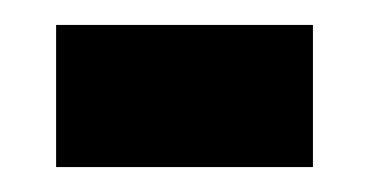

<svg xmlns="http://www.w3.org/2000/svg" viewBox="-20 -365 296 154"><path d="M25 -231V-345H231V-231Z"/></svg>

Font: Jockey One
Style: Regular
Weight: 400
Designer: TypeTogether
Foundry: TypeTogether
Version: Version 1.002